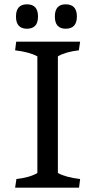

<svg xmlns="http://www.w3.org/2000/svg" viewBox="-20 -869 441 889"><path d="M156 -792.5Q156 -736 105 -736Q54 -736 54 -792.5Q54 -849 105 -849Q156 -849 156 -792.5ZM284 -736Q234 -736 234 -792.5Q234 -849 284 -849Q336 -849 336 -792.5Q336 -736 284 -736ZM50 0 56 -40Q118 -47 153 -68V-608Q117 -628 50 -636L55 -676H351L345 -636Q283 -629 248 -608V-68Q284 -48 351 -40L346 0Z"/></svg>

Font: Cambo
Style: Regular
Weight: 400
Designer: Carolina Giovagnoli, Andres Torresi
Foundry: Carolina Giovagnoli, Andres Torresi
Version: Version 2.001